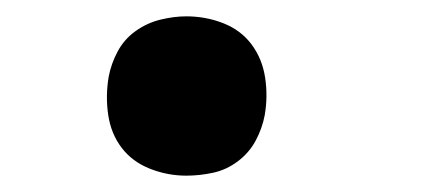

<svg xmlns="http://www.w3.org/2000/svg" viewBox="-20 -207 540 235"><path d="M208 8Q185 8 163.5 -0.5Q142 -9 129 -26Q116 -43 112.5 -66Q109 -89 113 -113Q116 -129 124 -144Q132 -159 146 -169Q160 -179 176.5 -183Q193 -187 208 -187Q232 -187 253.5 -178.5Q275 -170 288 -152.5Q301 -135 304.5 -112Q308 -89 304 -66Q301 -50 293 -35Q285 -20 271 -9.5Q257 1 240.5 4.5Q224 8 208 8Z"/></svg>

Font: Iosevka Gothic
Style: Bold Italic
Weight: 700
Italic angle: -9°
Monospace: yes
Designer: Belleve Invis
Foundry: Belleve Invis
Version: Version 15.5.1; ttfautohint (v1.8.4)